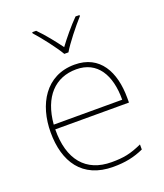

<svg xmlns="http://www.w3.org/2000/svg" viewBox="-142 -858 823 962"><g transform="rotate(-20 270.0 -376.5)"><path d="M258 -606H280C304 -647 359 -716 396 -757V-763H375C338 -726 297 -676 269 -638C241 -676 202 -726 165 -763H144V-757C181 -716 234 -647 258 -606ZM287 -538C133 -538 59 -408 59 -259C59 -104 130 10 296 10C360 10 408 0 459 -23V-50C397 -22 360 -15 296 -15C159 -15 84 -105 86 -266H479V-291C479 -430 422 -538 287 -538ZM287 -513C399 -513 453 -423 452 -291H87C99 -436 175 -513 287 -513Z"/></g></svg>

Font: Noto Sans Telugu Thin
Style: Regular
Weight: 100
Designer: Jelle Bosma - Monotype Design Team
Foundry: Monotype Imaging Inc.
Version: Version 2.005